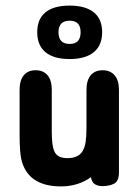

<svg xmlns="http://www.w3.org/2000/svg" viewBox="-20 -655 497 686"><path d="M305 -22Q308 -3 319.5 3.5Q331 10 345 10Q371 10 388 1Q405 -8 405 -39V-334Q405 -368 389.5 -386Q374 -404 347 -404Q319 -404 304 -386Q289 -368 289 -334V-200Q289 -168 286 -148Q283 -128 275 -115Q260 -90 221 -90Q203 -90 191 -96Q179 -102 173 -117Q165 -137 165 -185V-334Q165 -368 150 -386Q135 -404 107 -404Q80 -404 65 -386Q50 -368 50 -334V-176Q50 -139 52 -115Q54 -91 59 -75Q86 11 198 11Q259 11 305 -22ZM229 -635Q172 -635 142.5 -611Q113 -587 113 -540Q113 -493 142.5 -468.5Q172 -444 229 -444Q285 -444 315 -468.5Q345 -493 345 -540Q345 -587 315 -611Q285 -635 229 -635ZM229 -581Q268 -581 268 -540Q268 -498 229 -498Q189 -498 189 -540Q189 -581 229 -581Z"/></svg>

Font: Beiruti
Style: Bold
Weight: 700
Designer: Arlette Boutros
Foundry: Boutros
Version: Version 1.41